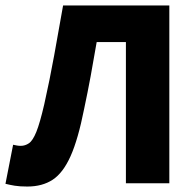

<svg xmlns="http://www.w3.org/2000/svg" viewBox="-32 -671 715 703"><path d="M68 12Q40 12 22 9Q4 6 -12 2L16 -141Q22 -140 28.5 -138.5Q35 -137 44 -137Q60 -137 74 -146.5Q88 -156 101 -188Q114 -220 130 -289Q150 -378 166.5 -469Q183 -560 199 -651H588V0H429V-517H322Q311 -452 300 -392.5Q289 -333 276 -272Q254 -161 226.5 -99.5Q199 -38 161 -13Q123 12 68 12Z"/></svg>

Font: Source Sans 3 ExtraBold
Style: Regular
Weight: 800
Designer: Paul D. Hunt
Foundry: Adobe
Version: Version 3.052;hotconv 1.1.0;makeotfexe 2.6.0